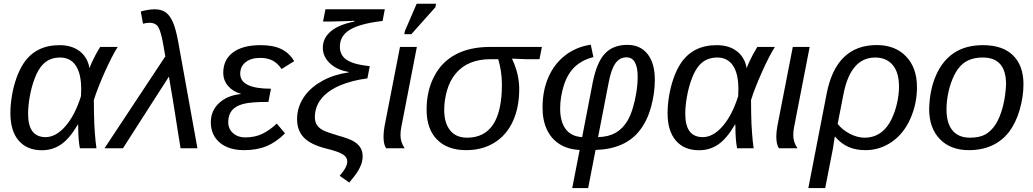

<svg xmlns="http://www.w3.org/2000/svg" viewBox="-20 -773 5388 1001"><path d="M290.5 -537.6Q354 -537.6 395 -506.3Q436 -475.1 446.3 -418.9H447.3Q451.2 -431.2 459.7 -449.7Q468.3 -468.3 479.5 -489.3Q490.7 -510.3 502 -528.3H593.8Q580.1 -507.8 562.3 -472.9Q544.4 -438 526.1 -397.2Q507.8 -356.4 492.7 -317.6Q477.5 -278.8 469.2 -251Q469.2 -216.8 470 -185.3Q470.7 -153.8 471.7 -125.5Q473.1 -101.1 474.6 -78.9Q476.1 -56.6 478.3 -37.1Q480.5 -17.6 482.9 0H396.5Q387.7 -43.9 387.7 -115.7V-123.5H385.7Q342.3 -49.8 298.1 -19.8Q253.9 10.3 198.2 10.3Q120.6 10.3 77.4 -40Q34.2 -90.3 34.2 -183.1Q34.2 -225.6 42 -272.9Q49.8 -320.3 65.2 -364.5Q80.6 -408.7 102.1 -441.4Q165 -537.6 290.5 -537.6ZM293.5 -473.1Q236.8 -473.1 201.7 -435.1Q178.2 -409.7 161.4 -365.5Q144.5 -321.3 135.5 -271.5Q126.5 -221.7 126.5 -178.7Q126.5 -58.1 217.8 -58.1Q271.5 -58.1 321.3 -115.2Q371.1 -172.4 402.3 -272L403.3 -308.6Q403.3 -389.2 375 -431.2Q346.7 -473.1 293.5 -473.1Z M860.8 -374Q847.7 -353 832.3 -329.1Q816.9 -305.2 803 -283.7Q789.1 -262.2 780.3 -248.5L621.1 0H524.9L841.8 -479L833.5 -527.3Q827.1 -565.9 820.3 -591.6Q813.5 -617.2 806.6 -629.4Q799.8 -642.1 787.8 -648.2Q775.9 -654.3 759.3 -654.3Q744.6 -654.3 725.6 -649.4L713.9 -712.9Q724.6 -716.8 746.8 -720.7Q769 -724.6 786.1 -724.6Q819.8 -724.6 842.5 -709.5Q865.2 -694.3 881.1 -658Q897 -621.6 908.7 -557.1L1009.3 0H921.4Q915 -39.1 907.7 -84.7Q900.4 -130.4 893.6 -174.8Q886.7 -219.2 880.6 -255.9Q874.5 -292.5 870.6 -314.5Q868.2 -329.6 865.7 -344.2Q863.3 -358.9 860.8 -374Z M1258.3 -56.6Q1310.1 -56.6 1349.4 -76.2Q1388.7 -95.7 1422.9 -128.9L1465.8 -77.6Q1419.9 -31.7 1369.6 -11Q1319.3 9.8 1252.4 9.8Q1171.9 9.8 1125.5 -29.8Q1079.1 -69.3 1079.1 -135.7Q1079.1 -195.8 1122.3 -235.8Q1165.5 -275.9 1235.8 -282.7L1236.3 -283.7Q1193.4 -295.9 1168.7 -325.2Q1144 -354.5 1144 -393.6Q1144 -461.9 1194.8 -499.8Q1245.6 -537.6 1338.4 -537.6Q1404.3 -537.6 1446.3 -517.3Q1488.3 -497.1 1513.7 -454.1L1447.8 -413.1Q1427.7 -443.8 1400.6 -457.5Q1373.5 -471.2 1336.9 -471.2Q1288.6 -471.2 1260.5 -448.7Q1232.4 -426.3 1232.4 -388.7Q1232.4 -310.5 1392.6 -310.5L1379.4 -241.7Q1286.1 -241.7 1247.6 -231Q1207.5 -220.2 1188.7 -196.8Q1169.9 -173.3 1169.9 -137.2Q1169.9 -100.6 1195.1 -78.6Q1220.2 -56.6 1258.3 -56.6Z M1752 -529.8Q1752 -492.2 1776.9 -469.2Q1794.9 -453.1 1826.9 -443.1Q1858.9 -433.1 1907.7 -428.2L1895.5 -364.3Q1814.5 -354 1750.5 -326.7Q1687 -298.8 1654.3 -257.1Q1621.6 -215.3 1621.6 -162.1Q1621.6 -138.7 1631.6 -122.6Q1641.6 -106.4 1662.1 -95.2Q1680.7 -84.5 1740.2 -66.9Q1797.4 -51.3 1821.3 -37.6Q1845.7 -23.9 1858.2 -4.6Q1870.6 14.6 1870.6 41.5Q1870.6 62 1863.8 82.5Q1855 106 1841.6 126.2Q1828.1 146.5 1800.8 178.7L1751 143.6Q1773.9 116.7 1782.2 99.4Q1790.5 82 1790.5 68.4Q1790.5 46.9 1768.1 32.2Q1744.6 17.1 1677.2 0.5Q1598.6 -19.5 1563.7 -56.4Q1528.8 -93.3 1528.8 -151.4Q1528.8 -220.7 1571.8 -277.3Q1606 -322.3 1664.3 -353.5Q1722.7 -384.8 1797.9 -395.5V-397.9Q1736.3 -408.2 1699.7 -443.1Q1663.1 -478 1663.1 -523.9Q1663.1 -574.2 1704.3 -609.4Q1745.6 -644.5 1827.6 -660.6L1828.1 -664.6Q1819.3 -664.1 1810.8 -663.8Q1802.2 -663.6 1793.5 -663.1L1700.2 -660.6H1664.1L1676.8 -724.6H1986.3L1974.6 -663.6Q1839.8 -648.4 1789.1 -607.4Q1752 -577.6 1752 -529.8Z M2067.9 -67.9Q2067.9 -31.7 2089.8 0H1993.2Q1986.3 -9.8 1982.9 -24.9Q1979.5 -40 1979.5 -61Q1979.5 -85.4 1984.9 -115.2L2065.4 -528.3H2153.3L2072.3 -110.8Q2067.9 -88.9 2067.9 -67.9ZM2250 -735.4 2124.5 -594.7H2087.9L2090.8 -610.8L2152.3 -753.4H2253.4Z M2410.2 9.8Q2313 9.8 2258.5 -45.4Q2204.1 -100.6 2204.1 -200.7Q2204.1 -249 2213.6 -292.2Q2223.1 -335.4 2242.7 -373Q2280.8 -448.7 2354.5 -488.5Q2428.2 -528.3 2535.6 -528.3H2805.2L2792.5 -464.4H2721.7L2650.4 -467.3L2649.9 -465.3Q2687 -387.7 2687 -308.6Q2687 -213.4 2654.3 -141.6Q2621.6 -69.3 2558.6 -29.8Q2495.6 9.8 2410.2 9.8ZM2415 -55.2Q2596.7 -55.2 2596.7 -332.5Q2596.7 -399.9 2577.6 -464.4H2537.1Q2418.9 -464.4 2356.4 -390.1Q2325.2 -353 2310.5 -301.3Q2295.9 -249.5 2295.9 -199.7Q2295.9 -131.8 2326.7 -93.5Q2357.4 -55.2 2415 -55.2Z M3251 -539.1Q3318.4 -539.1 3356.2 -491.2Q3394 -443.4 3394 -356Q3394 -287.1 3374.3 -215.3Q3354.5 -143.6 3315.9 -93.8Q3241.2 3.9 3085 8.8L3046.4 207.5H2963.4L3002 8.8Q2941.4 5.9 2898.2 -21Q2855 -47.9 2831.8 -96.4Q2808.6 -145 2808.6 -211.9Q2808.6 -300.8 2839.1 -370.4Q2869.6 -439.9 2926.3 -484.1Q2982.9 -528.3 3060.1 -540L3073.7 -475.1Q3015.6 -460.9 2977.5 -425.3Q2939 -389.2 2919.7 -328.1Q2900.4 -267.1 2900.4 -206.5Q2900.4 -139.2 2929 -100.3Q2957.5 -61.5 3015.1 -58.1L3069.8 -341.3Q3090.8 -447.8 3133.5 -493.4Q3176.3 -539.1 3251 -539.1ZM3246.1 -474.1Q3210.4 -474.1 3188.2 -442.4Q3166 -410.6 3153.3 -342.8L3098.1 -58.1Q3152.3 -59.6 3189.5 -80.6Q3226.6 -101.6 3252 -144.5Q3268.6 -173.3 3280.3 -213.4Q3292 -253.4 3298.3 -295.2Q3304.7 -336.9 3304.7 -370.1Q3304.7 -474.1 3246.1 -474.1Z M3716.8 -537.6Q3780.3 -537.6 3821.3 -506.3Q3862.3 -475.1 3872.6 -418.9H3873.5Q3877.4 -431.2 3886 -449.7Q3894.5 -468.3 3905.8 -489.3Q3917 -510.3 3928.2 -528.3H4020Q4006.3 -507.8 3988.5 -472.9Q3970.7 -438 3952.4 -397.2Q3934.1 -356.4 3918.9 -317.6Q3903.8 -278.8 3895.5 -251Q3895.5 -216.8 3896.2 -185.3Q3897 -153.8 3897.9 -125.5Q3899.4 -101.1 3900.9 -78.9Q3902.3 -56.6 3904.5 -37.1Q3906.7 -17.6 3909.2 0H3822.8Q3814 -43.9 3814 -115.7V-123.5H3812Q3768.6 -49.8 3724.4 -19.8Q3680.2 10.3 3624.5 10.3Q3546.9 10.3 3503.7 -40Q3460.4 -90.3 3460.4 -183.1Q3460.4 -225.6 3468.3 -272.9Q3476.1 -320.3 3491.5 -364.5Q3506.8 -408.7 3528.3 -441.4Q3591.3 -537.6 3716.8 -537.6ZM3719.7 -473.1Q3663.1 -473.1 3627.9 -435.1Q3604.5 -409.7 3587.6 -365.5Q3570.8 -321.3 3561.8 -271.5Q3552.7 -221.7 3552.7 -178.7Q3552.7 -58.1 3644 -58.1Q3697.8 -58.1 3747.6 -115.2Q3797.4 -172.4 3828.6 -272L3829.6 -308.6Q3829.6 -389.2 3801.3 -431.2Q3772.9 -473.1 3719.7 -473.1Z M4115.7 -67.9Q4115.7 -31.7 4137.7 0H4041Q4034.2 -9.8 4030.8 -24.9Q4027.3 -40 4027.3 -61Q4027.3 -85.4 4032.7 -115.2L4113.3 -528.3H4201.2L4120.1 -110.8Q4115.7 -88.9 4115.7 -67.9Z M4550.8 -538.1Q4647 -538.1 4703.9 -478.8Q4760.7 -419.4 4760.7 -318.8Q4760.7 -231.9 4726.1 -153.8Q4691.4 -76.2 4629.4 -33.2Q4567.4 9.8 4491.2 9.8Q4442.9 9.8 4404.5 -6.6Q4366.2 -22.9 4334 -60.1H4332L4322.8 0L4282.2 207.5H4194.3L4289.6 -283.7Q4314 -410.6 4379.4 -474.4Q4444.8 -538.1 4550.8 -538.1ZM4543 -473.1Q4414.6 -473.1 4377.4 -281.7L4347.2 -127Q4371.1 -96.2 4410.6 -75.7Q4450.2 -55.2 4487.3 -55.2Q4543 -55.2 4582 -89.4Q4608.4 -111.8 4627.4 -150.6Q4646.5 -189.5 4656.7 -234.9Q4667 -280.3 4667 -321.3Q4667 -395.5 4634 -434.3Q4601.1 -473.1 4543 -473.1Z M5315.9 -333.5Q5315.9 -270 5296.4 -201.7Q5276.9 -133.3 5240.7 -85.4Q5204.1 -38.1 5151.4 -14.2Q5098.6 9.8 5031.2 9.8Q4935.5 9.8 4879.9 -47.9Q4824.2 -105.5 4824.2 -204.6Q4826.7 -305.7 4860.4 -381.3Q4894.5 -458.5 4955.1 -498Q5015.6 -537.6 5105 -537.6Q5207.5 -537.6 5261.7 -484.1Q5315.9 -430.7 5315.9 -333.5ZM5225.1 -333.5Q5225.1 -473.1 5104 -473.1Q5038.1 -473.1 4998.5 -439.5Q4972.2 -417 4953.4 -377.7Q4934.6 -338.4 4924.6 -292.2Q4914.6 -246.1 4914.6 -203.1Q4914.6 -130.9 4945.8 -93Q4977.1 -55.2 5036.6 -55.2Q5086.9 -55.2 5117.4 -72.3Q5147.9 -89.4 5170.9 -125Q5193.8 -161.1 5208.3 -216.6Q5222.7 -272 5225.1 -333.5Z"/></svg>

Font: Arimo
Style: Italic
Weight: 400
Italic angle: -12°
Designer: Steve Matteson
Foundry: Monotype Imaging Inc.
Version: Version 1.33